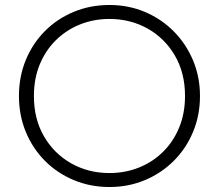

<svg xmlns="http://www.w3.org/2000/svg" viewBox="-20 -735 878 770"><path d="M419 15Q342 15 275.8 -12.8Q209.5 -40.5 160.2 -90Q111 -139.5 83.5 -206Q56 -272.5 56 -350Q56 -428 83.5 -494.5Q111 -561 160.2 -610.5Q209.5 -660 275.8 -687.5Q342 -715 419 -715Q495.5 -715 561.5 -687Q627.5 -659 677 -609Q726.5 -559 754.2 -492.8Q782 -426.5 782 -350Q782 -272.5 754.2 -206Q726.5 -139.5 677 -90Q627.5 -40.5 561.5 -12.8Q495.5 15 419 15ZM419 -41Q482 -41 537 -63Q592 -85 633.5 -125.8Q675 -166.5 698.5 -223.5Q722 -280.5 722 -350Q722 -443 681.2 -512.5Q640.5 -582 571.8 -620.5Q503 -659 419 -659Q356 -659 301 -637Q246 -615 204.5 -574.2Q163 -533.5 139.5 -476.8Q116 -420 116 -350Q116 -257 156.8 -187.5Q197.5 -118 266.2 -79.5Q335 -41 419 -41Z"/></svg>

Font: Geologica-Sharp
Style: Regular
Weight: 100
Designer: Sindre Bremnes, Frode Helland
Foundry: Monokrom Skriftforlag AS
Version: Version 1.010;gftools[0.9.28]